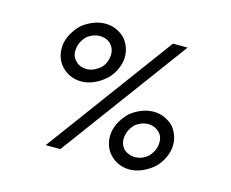

<svg xmlns="http://www.w3.org/2000/svg" viewBox="-79 -617 883 733"><g transform="rotate(15 363.0 -250.0)"><path d="M435 -112Q437 -125 443.5 -137.5Q450 -150 460 -160Q471 -169 484 -174Q497 -179 511 -179Q525 -179 537 -173.5Q549 -168 557 -159Q565 -151 568 -138.5Q571 -126 569 -111Q567 -97 560 -84.5Q553 -72 543 -63Q533 -54 520 -49Q507 -44 493 -44Q481 -44 470.5 -48Q460 -52 452 -58Q442 -67 437 -81Q432 -95 435 -112ZM485 7Q509 7 532 -2.5Q555 -12 575 -28Q593 -43 605.5 -65Q618 -87 622 -112Q625 -136 618.5 -157.5Q612 -179 598 -196Q584 -211 563.5 -220.5Q543 -230 519 -230Q494 -230 471 -220.5Q448 -211 429 -196Q411 -179 398.5 -157.5Q386 -136 382 -112Q379 -87 385.5 -65Q392 -43 406 -28Q420 -12 440.5 -2.5Q461 7 485 7ZM170 -389Q172 -403 178.5 -415Q185 -427 195 -437Q206 -446 219 -451Q232 -456 246 -456Q260 -456 271.5 -451Q283 -446 291 -437Q299 -428 302.5 -415.5Q306 -403 304 -389Q302 -374 295.5 -361.5Q289 -349 279 -341Q268 -332 255 -326.5Q242 -321 228 -321Q215 -321 203.5 -325.5Q192 -330 185 -338Q175 -347 171 -360Q167 -373 170 -389ZM220 -270Q244 -270 267 -279.5Q290 -289 309 -305Q328 -320 340.5 -342Q353 -364 357 -389Q360 -413 353.5 -434.5Q347 -456 333 -473Q319 -488 298.5 -497.5Q278 -507 254 -507Q229 -507 206 -497.5Q183 -488 164 -473Q146 -456 133.5 -434.5Q121 -413 117 -389Q114 -364 120.5 -342Q127 -320 141 -305Q155 -289 175.5 -279.5Q196 -270 220 -270ZM153 0H211Q304 -126 395.5 -250Q487 -374 580 -500H522Q429 -374 337.5 -250Q246 -126 153 0Z"/></g></svg>

Font: Josefin Slab Thin Medium
Style: Italic
Weight: 500
Italic angle: -12°
Version: Version 2.000